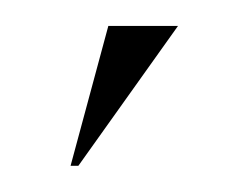

<svg xmlns="http://www.w3.org/2000/svg" viewBox="-20 -702 192 148"><path d="M40.4 -574.2 117.2 -682H63.5L34.4 -574.2Z"/></svg>

Font: Moniqa Black
Style: Regular
Weight: 900
Designer: Rajesh Rajput
Foundry: Rajesh Rajput
Version: Version 1.000